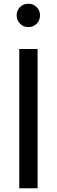

<svg xmlns="http://www.w3.org/2000/svg" viewBox="-20 -1007 304 1027"><path d="M83 -745H181V0H83ZM69 -925Q69 -951 87 -969Q105 -987 132 -987Q158 -987 176 -969Q194 -951 194 -925Q194 -898 176 -880Q158 -862 132 -862Q105 -862 87 -880.5Q69 -899 69 -925Z"/></svg>

Font: Eudoxus Sans Medium
Style: Regular
Weight: 500
Designer: Stijn de Vries
Foundry: tokotype
Version: Version 2.005